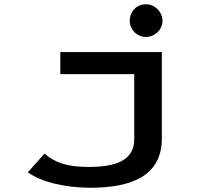

<svg xmlns="http://www.w3.org/2000/svg" viewBox="-20 -710 1040 904"><path d="M667 -536C709 -536 745 -570 745 -612C745 -654 709 -690 667 -690C623 -690 591 -656 591 -612C591 -570 625 -536 667 -536ZM400 174C601 175 742 117 742 -58V-465H264V-361H612V-54C612 49 518 76 398 76C298 76 239 57 190 13L111 101C173 147 284 173 400 174Z"/></svg>

Font: Inconsolata UltraExpanded
Style: Bold
Weight: 700
Width: 9
Monospace: yes
Designer: Raph Levien, Cyreal, Brenton Simpson
Foundry: Raph Levien, Cyreal, Google
Version: Version 3.100